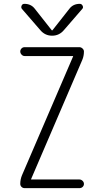

<svg xmlns="http://www.w3.org/2000/svg" viewBox="-20 -975 540 995"><path d="M188.5 -819.3 93.8 -928.7Q87.9 -935.5 91.8 -945.3Q95.7 -955.1 106.4 -955.1Q141.6 -955.1 161.1 -928.7L248 -818.4Q249 -817.4 250 -817.4L252 -818.4L338.9 -928.7Q358.4 -955.1 393.6 -955.1Q403.3 -955.1 408.2 -945.3Q413.1 -935.5 406.2 -928.7L311.5 -819.3Q287.1 -790 250 -790Q212.9 -790 188.5 -819.3ZM93.8 -66.4 358.4 -681.6V-682.6L359.4 -683.6Q359.4 -684.6 358.4 -684.6H107.4Q98.6 -684.6 91.8 -691.9Q85 -699.2 85 -708Q85 -716.8 91.3 -723.6Q97.7 -730.5 107.4 -730.5H391.6Q400.4 -730.5 407.7 -723.6Q415 -716.8 415 -708Q415 -684.6 406.2 -664.1L141.6 -47.9V-46.9L140.6 -45.9Q140.6 -44.9 141.6 -44.9H391.6Q400.4 -44.9 407.7 -38.1Q415 -31.2 415 -22Q415 -12.7 408.2 -6.3Q401.4 0 391.6 0H107.4Q98.6 0 91.8 -6.3Q85 -12.7 85 -22.5Q85 -44.9 93.8 -66.4Z"/></svg>

Font: Rounded-X Mgen+ 1m light
Style: Regular
Weight: 200
Designer: [Source Han Sans]
Ryoko NISHIZUKA  (kana & ideographs); Paul D. Hunt (Latin, Greek & Cyrillic); Wenlong ZHANG  (bopomofo
Version: Version 1.059.20150602